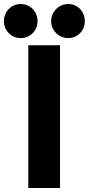

<svg xmlns="http://www.w3.org/2000/svg" viewBox="-41 -948 448 968"><path d="M101.6 -719.7H261.7V0H101.6ZM216.8 -840.8Q216.8 -864.7 228.5 -884.8Q240.2 -904.8 260 -916.3Q279.8 -927.7 303.7 -927.7Q326.7 -927.7 345.7 -916.3Q364.7 -904.8 375.7 -884.8Q386.7 -864.7 386.7 -840.8Q386.7 -817.9 375.7 -798.3Q364.7 -778.8 345.7 -767.3Q326.7 -755.9 303.7 -755.9Q279.8 -755.9 260 -767.3Q240.2 -778.8 228.5 -798.3Q216.8 -817.9 216.8 -840.8ZM-21.5 -840.8Q-21.5 -864.7 -10.3 -884.8Q1 -904.8 20.5 -916.3Q40 -927.7 63.5 -927.7Q86.9 -927.7 106.4 -916.3Q126 -904.8 137.2 -884.8Q148.4 -864.7 148.4 -840.8Q148.4 -817.9 137.2 -798.3Q126 -778.8 106.4 -767.3Q86.9 -755.9 63.5 -755.9Q40 -755.9 20.5 -767.3Q1 -778.8 -10.3 -798.3Q-21.5 -817.9 -21.5 -840.8Z"/></svg>

Font: Reddit Sans Vanilla ExtraBold
Style: Regular
Weight: 800
Designer: Stephen Hutchings
Foundry: Reddit
Version: Version 1.013